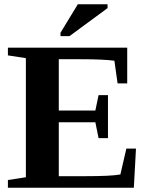

<svg xmlns="http://www.w3.org/2000/svg" viewBox="-20 -878 706 898"><path d="M17 -36 101 -49V-606L17 -619V-655H575V-488H530L515 -594Q463 -601 356 -601H255V-361H426L441 -433H485V-232H441L426 -306H255V-54H378Q501 -54 543 -62L571 -183H616L606 0H17ZM263 -709V-725L344 -858H483V-840L305 -709Z"/></svg>

Font: Libra Serif Modern
Style: Bold
Weight: 700
Designer: Stefan Peev, Context Ltd
Foundry: Ascender Corporation
Version: Version 1.000